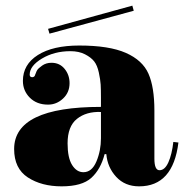

<svg xmlns="http://www.w3.org/2000/svg" viewBox="-20 -649 651 679"><path d="M337 -160V-253Q285 -255 252 -228.5Q219 -202 219 -142Q219 -91 235 -65.5Q251 -40 275 -40Q305 -40 321 -78Q337 -116 337 -160ZM356 -104H350Q336 -50 303 -20Q270 10 198 10Q127 10 78.5 -21.5Q30 -53 30 -122Q30 -271 337 -271V-304Q337 -333 336 -350Q335 -367 329.5 -392.5Q324 -418 313 -432Q302 -446 280.5 -457Q259 -468 229 -468Q172 -468 128.5 -442Q85 -416 85 -385Q85 -376 94 -376Q97 -376 99.5 -377.5Q102 -379 103 -381Q104 -383 105 -386.5Q106 -390 107 -391Q108 -395 111.5 -401Q115 -407 129 -417Q143 -427 162 -427Q191 -427 208.5 -405.5Q226 -384 226 -355Q226 -322 203 -300.5Q180 -279 150 -279Q110 -279 85.5 -303.5Q61 -328 61 -363Q61 -421 114 -454.5Q167 -488 260 -488Q366 -488 425 -462Q484 -436 505 -388.5Q526 -341 526 -258V-88Q526 -47 544 -47Q563 -47 575.5 -75Q588 -103 593 -147L611 -145Q592 10 472 10Q422 10 391 -23.5Q360 -57 356 -104ZM448 -629 453 -611 155 -530 150 -547Z"/></svg>

Font: Elsie Swash Caps Black
Style: Regular
Weight: 900
Designer: Alejandro Inler
Foundry: Alejandro Inler
Version: 1.001